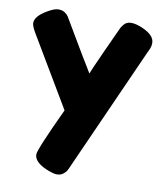

<svg xmlns="http://www.w3.org/2000/svg" viewBox="-86 -608 776 913"><g transform="rotate(10 302.0 -151.0)"><path d="M530 -521Q589 -495 589 -458Q589 -440 581 -424Q573 -408 573 -407L311 179Q303 198 297.5 208Q292 218 280 227Q268 236 250 236Q232 236 197 221Q138 195 138 159Q138 135 234 -70L35 -405Q15 -438 15 -454Q15 -486 69 -518Q103 -538 122 -538Q141 -538 153 -530Q165 -522 170.5 -513.5Q176 -505 225.5 -420.5Q275 -336 320 -263Q325 -279 374 -386.5Q423 -494 426.5 -501Q430 -508 438 -518Q451 -535 474.5 -535Q498 -535 530 -521Z"/></g></svg>

Font: Fredoka One
Style: Regular
Weight: 400
Version: Version 1.001;April 7, 2020;FontCreator 12.0.0.2522 64-bit